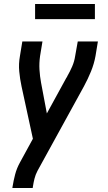

<svg xmlns="http://www.w3.org/2000/svg" viewBox="-20 -738 540 963"><path d="M42 205 43 198Q48 167 56 136.5Q64 106 80 77L145 -42L88 -305Q80 -342 76.5 -380Q73 -418 80 -457L92 -530H193L181 -457Q176 -422 178 -388.5Q180 -355 186 -323L215 -169L313 -348Q314 -349 315 -350.5Q316 -352 317 -354V-355Q331 -379 342 -404.5Q353 -430 357 -457L370 -530H471L459 -457Q452 -418 436.5 -380Q421 -342 401 -305L168 119Q158 138 153 158Q148 178 145 198L144 205ZM156 -642V-718H456V-642Z"/></svg>

Font: Iosevka Curly Semibold Oblique
Style: Regular
Weight: 600
Italic angle: -9°
Monospace: yes
Designer: Belleve Invis
Foundry: Belleve Invis
Version: Version 11.1.0; ttfautohint (v1.8.3)